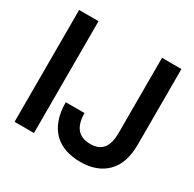

<svg xmlns="http://www.w3.org/2000/svg" viewBox="-152 -840 1021 1011"><g transform="rotate(30 358.5 -335.0)"><path d="M51 -680H169V0H51ZM347 -224Q347 -162 373.5 -130Q400 -98 454 -98Q505 -98 530 -128.5Q555 -159 555 -224V-680H673V-220Q673 -107 615 -48.5Q557 10 455 10Q406 10 365.5 -3.5Q325 -17 295.5 -45.5Q266 -74 249.5 -118.5Q233 -163 233 -224Z"/></g></svg>

Font: CyStack Display SemiBold
Style: Regular
Weight: 600
Designer: Weizhong Zhang
Foundry: 本地遙控
Version: Version 1.000;Glyphs 3.1.2 (3151)